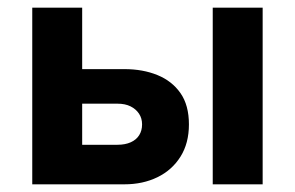

<svg xmlns="http://www.w3.org/2000/svg" viewBox="-20 -480 767 500"><path d="M664 -460V0H534V-460ZM194 -460V-300H304Q352 -300 390 -284.5Q428 -269 450 -237.5Q472 -206 472 -156Q472 -107 450 -72Q428 -37 390 -18.5Q352 0 304 0H64V-460ZM194 -103H286Q306 -103 320.5 -109.5Q335 -116 342.5 -128Q350 -140 350 -156Q350 -172 342 -184Q334 -196 320 -203Q306 -210 286 -210H194Z"/></svg>

Font: Venryn Sans SemiBold
Style: Regular
Weight: 600
Designer: Owen Earl, indestructible type* (font) & Cristiano Sobral (main changes)
Version: Version 3.60;October 28, 2020;FontCreator 13.0.0.2681 64-bit